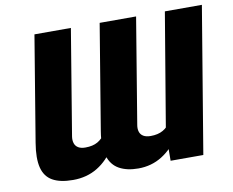

<svg xmlns="http://www.w3.org/2000/svg" viewBox="-80 -831 1142 943"><g transform="rotate(-10 491.5 -359.5)"><path d="M699.7 -139.6 798.3 -727.5H982.9L861.8 0H698.7ZM742.7 -246.1 791.5 -247.1Q779.3 -173.3 744.1 -115.2Q709 -57.1 656 -23.7Q603 9.8 536.6 9.8Q480 9.8 441.9 -11.2Q403.8 -32.2 388.7 -78.9Q373.5 -125.5 386.2 -202.1L473.1 -727.5H654.8L567.9 -202.1Q564.5 -183.1 569.1 -168.2Q573.7 -153.3 587.4 -145Q601.1 -136.7 623.5 -136.7Q660.6 -136.7 685.3 -150.9Q710 -165 723.9 -189.9Q737.8 -214.8 742.7 -246.1ZM417.5 -246.1 468.3 -247.1Q455.6 -171.4 421.1 -113.3Q386.7 -55.2 333.5 -22.7Q280.3 9.8 211.4 9.8Q147 9.8 109.4 -11.5Q71.8 -32.7 60.1 -79.3Q48.3 -126 61 -202.1L147.9 -727.5H329.6L242.7 -202.1Q239.7 -183.1 244.4 -168.2Q249 -153.3 262.5 -145Q275.9 -136.7 298.3 -136.7Q335.4 -136.7 359.6 -150.6Q383.8 -164.6 397.9 -189.2Q412.1 -213.9 417.5 -246.1Z"/></g></svg>

Font: Inter 24pt Black
Style: Italic
Weight: 900
Italic angle: -9.3988°
Designer: Rasmus Andersson
Foundry: rsms
Version: Version 4.001;git-66647c0bb